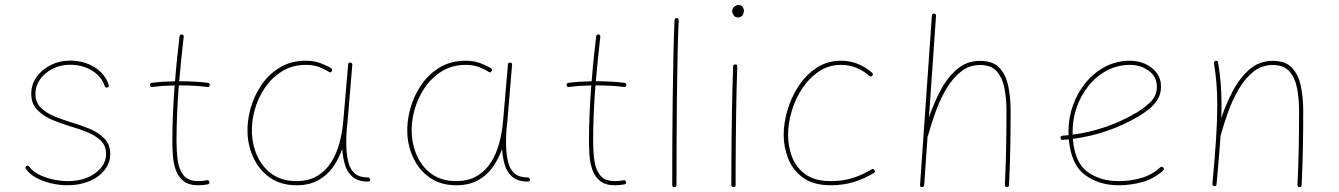

<svg xmlns="http://www.w3.org/2000/svg" viewBox="-20 -740 5355 768"><path d="M409.2 -390.1Q401.4 -388.2 398.9 -395.5Q387.2 -433.1 349.1 -457Q311 -481 259.8 -481Q221.7 -481 190.2 -464.8Q158.7 -448.7 140.1 -422.4Q121.6 -396 121.6 -364.7Q121.6 -330.1 144.3 -308.3Q167 -286.6 200.7 -273.2Q234.4 -259.8 267.1 -250Q300.3 -240.2 335.9 -225.8Q371.6 -211.4 396.2 -187.3Q420.9 -163.1 420.9 -124.5Q420.9 -87.9 398.2 -59.6Q375.5 -31.2 336.9 -15.1Q298.3 1 250.5 1Q217.8 1 184.3 -6.8Q150.9 -14.6 124 -29.5Q97.2 -44.4 83.5 -64.5Q79.1 -70.8 85.4 -75.2Q92.3 -80.1 97.2 -73.2Q108.9 -55.7 134 -42.7Q159.2 -29.8 190.2 -22.7Q221.2 -15.6 250.5 -15.6Q318.4 -15.6 361.3 -47.6Q404.3 -79.6 404.3 -124.5Q404.3 -157.7 382.1 -178.5Q359.9 -199.2 326.9 -212.2Q293.9 -225.1 262.2 -234.4Q228 -244.6 191.4 -259.5Q154.8 -274.4 129.9 -299.6Q105 -324.7 105 -364.7Q105 -401.9 126.2 -431.9Q147.5 -461.9 182.9 -479.7Q218.3 -497.6 259.8 -497.6Q314.9 -497.6 357.9 -471.2Q400.9 -444.8 414.6 -400.4Q417.5 -392.1 409.2 -390.1Z M818.8 -399.4Q817.9 -391.1 809.6 -392.1Q783.7 -395.5 756.1 -397Q728.5 -398.4 699.7 -398.4Q697.8 -398.4 695.3 -398.4Q690.9 -342.8 688.5 -286.6Q686 -230.5 686 -173.3Q686 -136.2 690.7 -99.9Q695.3 -63.5 713.6 -39.6Q731.9 -15.6 772.9 -15.6Q790 -15.6 807.6 -19Q815.4 -21 817.4 -12.2Q819.3 -4.4 810.5 -2.4Q791.5 1 772.9 1Q734.9 1 713.9 -16.1Q692.9 -33.2 683.3 -59.8Q673.8 -86.4 671.6 -116.7Q669.4 -147 669.4 -173.3Q669.4 -230.5 671.9 -286.6Q674.3 -342.8 678.7 -398.4Q631.8 -397.5 589.4 -392.1Q581.1 -391.1 580.1 -399.4Q579.1 -407.7 587.4 -408.7Q631.8 -414.1 680.2 -415Q683.6 -460 688.2 -504.9Q692.9 -549.8 698.2 -594.7Q699.2 -603 707.5 -602.1Q715.8 -601.1 714.8 -592.8Q709.5 -548.3 705.1 -503.9Q700.7 -459.5 696.8 -415Q698.2 -415 699.7 -415Q760.3 -415 811.5 -408.7Q819.8 -407.7 818.8 -399.4Z M1165 -15.6Q1214.4 -15.6 1248.5 -35.9Q1282.7 -56.2 1304.4 -90.3Q1326.2 -124.5 1337.6 -167.2Q1349.1 -210 1353 -254.4L1372.6 -482.4Q1373.5 -490.7 1381.3 -489.7Q1390.1 -488.8 1389.2 -480.5L1370.1 -252.4Q1369.1 -238.8 1367.2 -225.6Q1367.2 -225.6 1367.2 -225.1Q1363.8 -183.6 1365.7 -143.1Q1367.7 -112.3 1374.8 -86.7Q1381.8 -61 1399.7 -45.7Q1417.5 -30.3 1451.2 -30.3Q1459.5 -30.3 1460.4 -22Q1461.4 -13.7 1452.1 -13.7Q1411.1 -13.7 1389.4 -33.2Q1367.7 -52.7 1359.4 -82.5Q1351.1 -112.3 1349.1 -143.1V-145Q1335.4 -105 1312 -71.8Q1288.6 -38.6 1252.7 -18.8Q1216.8 1 1166 1Q1105 1 1062.3 -27.8Q1019.5 -56.6 996.3 -103.8Q973.1 -150.9 970.2 -204.6Q967.8 -252.9 981.7 -304.2Q995.6 -355.5 1025.1 -399.2Q1054.7 -442.9 1099.4 -470Q1144 -497.1 1202.6 -497.1Q1236.3 -497.1 1262.2 -487.3Q1288.1 -477.5 1303.7 -467.3Q1311.5 -462.4 1307.1 -455.1Q1302.7 -447.8 1294.9 -452.6Q1280.8 -462.4 1257.6 -471.4Q1234.4 -480.5 1203.6 -480.5Q1149.9 -480.5 1108.6 -455.1Q1067.4 -429.7 1039.6 -388.7Q1011.7 -347.7 998.5 -299.3Q985.4 -251 987.8 -204.6Q990.7 -153.8 1011.7 -110.6Q1032.7 -67.4 1071.3 -41.5Q1109.9 -15.6 1165 -15.6Z M1804.2 -15.6Q1853.5 -15.6 1887.7 -35.9Q1921.9 -56.2 1943.6 -90.3Q1965.3 -124.5 1976.8 -167.2Q1988.3 -210 1992.2 -254.4L2011.7 -482.4Q2012.7 -490.7 2020.5 -489.7Q2029.3 -488.8 2028.3 -480.5L2009.3 -252.4Q2008.3 -238.8 2006.3 -225.6Q2006.3 -225.6 2006.3 -225.1Q2002.9 -183.6 2004.9 -143.1Q2006.8 -112.3 2013.9 -86.7Q2021 -61 2038.8 -45.7Q2056.6 -30.3 2090.3 -30.3Q2098.6 -30.3 2099.6 -22Q2100.6 -13.7 2091.3 -13.7Q2050.3 -13.7 2028.6 -33.2Q2006.8 -52.7 1998.5 -82.5Q1990.2 -112.3 1988.3 -143.1V-145Q1974.6 -105 1951.2 -71.8Q1927.7 -38.6 1891.8 -18.8Q1856 1 1805.2 1Q1744.1 1 1701.4 -27.8Q1658.7 -56.6 1635.5 -103.8Q1612.3 -150.9 1609.4 -204.6Q1606.9 -252.9 1620.8 -304.2Q1634.8 -355.5 1664.3 -399.2Q1693.8 -442.9 1738.5 -470Q1783.2 -497.1 1841.8 -497.1Q1875.5 -497.1 1901.4 -487.3Q1927.2 -477.5 1942.9 -467.3Q1950.7 -462.4 1946.3 -455.1Q1941.9 -447.8 1934.1 -452.6Q1919.9 -462.4 1896.7 -471.4Q1873.5 -480.5 1842.8 -480.5Q1789.1 -480.5 1747.8 -455.1Q1706.5 -429.7 1678.7 -388.7Q1650.9 -347.7 1637.7 -299.3Q1624.5 -251 1627 -204.6Q1629.9 -153.8 1650.9 -110.6Q1671.9 -67.4 1710.4 -41.5Q1749 -15.6 1804.2 -15.6Z M2485.4 -399.4Q2484.4 -391.1 2476.1 -392.1Q2450.2 -395.5 2422.6 -397Q2395 -398.4 2366.2 -398.4Q2364.3 -398.4 2361.8 -398.4Q2357.4 -342.8 2355 -286.6Q2352.5 -230.5 2352.5 -173.3Q2352.5 -136.2 2357.2 -99.9Q2361.8 -63.5 2380.1 -39.6Q2398.4 -15.6 2439.5 -15.6Q2456.5 -15.6 2474.1 -19Q2481.9 -21 2483.9 -12.2Q2485.8 -4.4 2477.1 -2.4Q2458 1 2439.5 1Q2401.4 1 2380.4 -16.1Q2359.4 -33.2 2349.9 -59.8Q2340.3 -86.4 2338.1 -116.7Q2335.9 -147 2335.9 -173.3Q2335.9 -230.5 2338.4 -286.6Q2340.8 -342.8 2345.2 -398.4Q2298.3 -397.5 2255.9 -392.1Q2247.6 -391.1 2246.6 -399.4Q2245.6 -407.7 2253.9 -408.7Q2298.3 -414.1 2346.7 -415Q2350.1 -460 2354.7 -504.9Q2359.4 -549.8 2364.7 -594.7Q2365.7 -603 2374 -602.1Q2382.3 -601.1 2381.3 -592.8Q2376 -548.3 2371.6 -503.9Q2367.2 -459.5 2363.3 -415Q2364.7 -415 2366.2 -415Q2426.8 -415 2478 -408.7Q2486.3 -407.7 2485.4 -399.4Z M2687 -667.5Q2694.8 -667.5 2694.8 -658.7Q2691.9 -596.2 2690.2 -512.9Q2688.5 -429.7 2687.5 -338.9Q2686.5 -248 2686.3 -160.2Q2686 -72.3 2686 0Q2686 8.3 2677.2 8.3Q2668.9 8.3 2668.9 0Q2668.9 -72.3 2669.2 -160.2Q2669.4 -248 2670.7 -339.1Q2671.9 -430.2 2673.6 -513.4Q2675.3 -596.7 2678.2 -659.7Q2678.2 -667.5 2687 -667.5Z M2908.7 -694.8Q2908.7 -704.6 2915.8 -712.2Q2922.9 -719.7 2935.1 -719.7Q2945.8 -719.7 2950.7 -712.2Q2955.6 -704.6 2955.6 -698.2Q2955.6 -686 2949.2 -678Q2942.9 -669.9 2932.6 -669.9Q2920.4 -669.9 2914.6 -679.2Q2908.7 -688.5 2908.7 -694.8ZM2921.4 -482.4Q2929.2 -482.4 2929.2 -473.6Q2927.7 -439.5 2926.5 -390.9Q2925.3 -342.3 2924.6 -287.4Q2923.8 -232.4 2923.3 -178Q2922.9 -123.5 2922.6 -77.1Q2922.4 -30.8 2922.4 0Q2922.4 8.3 2913.6 8.3Q2905.3 8.3 2905.3 0Q2905.3 -30.8 2905.5 -77.1Q2905.8 -123.5 2906.2 -178Q2906.7 -232.4 2907.7 -287.6Q2908.7 -342.8 2909.9 -391.4Q2911.1 -439.9 2912.6 -474.6Q2912.6 -482.4 2921.4 -482.4Z M3469.2 -437.5Q3463.9 -431.2 3457.5 -436.5Q3434.1 -457 3405.8 -468.8Q3377.4 -480.5 3343.8 -480.5Q3295.4 -480.5 3256.3 -454.6Q3217.3 -428.7 3189.5 -387Q3161.6 -345.2 3147 -296.1Q3132.3 -247.1 3132.3 -200.7Q3132.3 -154.3 3148.4 -111.8Q3164.6 -69.3 3202.1 -42.5Q3239.7 -15.6 3303.2 -15.6Q3353.5 -15.6 3392.8 -28.6Q3432.1 -41.5 3466.3 -62.5Q3473.6 -66.9 3478 -59.6Q3482.4 -52.2 3475.1 -47.9Q3439.5 -26.4 3397.5 -12.7Q3355.5 1 3303.2 1Q3233.9 1 3192.4 -29.1Q3150.9 -59.1 3132.8 -105.5Q3114.7 -151.9 3114.7 -200.7Q3114.7 -248.5 3130.1 -300.3Q3145.5 -352.1 3175 -396.7Q3204.6 -441.4 3247.1 -469.2Q3289.6 -497.1 3343.8 -497.1Q3381.3 -497.1 3412.1 -484.1Q3442.9 -471.2 3468.3 -449.2Q3474.6 -443.8 3469.2 -437.5Z M3668 8.3Q3659.2 8.3 3660.2 -0.5L3707.5 -677.2Q3708.5 -686.5 3716.3 -685.5Q3725.1 -684.6 3724.1 -676.3L3695.8 -270Q3714.4 -325.2 3741.7 -377.4Q3769 -429.7 3808.1 -463.1Q3847.2 -496.6 3900.9 -496.6Q3952.1 -496.6 3978.3 -468Q4004.4 -439.5 4013.4 -393.8Q4022.5 -348.1 4022.5 -297.4Q4022.5 -223.1 4021.2 -152.1Q4020 -81.1 4016.1 0.5Q4016.1 8.3 4007.8 8.3Q3999.5 8.3 3999.5 -0.5Q4003.4 -82 4004.6 -152.6Q4005.9 -223.1 4005.9 -297.4Q4005.9 -342.8 3998.3 -384.5Q3990.7 -426.3 3968.3 -453.1Q3945.8 -480 3900.9 -480Q3856.9 -480 3823.5 -453.4Q3790 -426.8 3765.1 -384.3Q3740.2 -341.8 3722.4 -292.7Q3704.6 -243.7 3692.4 -198.7Q3691.9 -196.8 3690.4 -195.3L3676.8 0.5Q3675.8 8.3 3668 8.3Z M4632.3 -57.6Q4595.2 -24.4 4549.1 -11.7Q4502.9 1 4455.1 1Q4374.5 1 4319.1 -41Q4263.7 -83 4255.4 -182.6Q4243.2 -181.6 4231 -180.7Q4223.1 -179.7 4222.2 -188.5Q4221.2 -196.3 4230 -197.3Q4242.2 -198.2 4254.4 -199.2Q4253.9 -207 4253.9 -214.8Q4253.9 -268.1 4271.7 -318.4Q4289.6 -368.7 4322.5 -408.9Q4355.5 -449.2 4400.6 -473.1Q4445.8 -497.1 4500.5 -497.1Q4531.7 -497.1 4559.8 -484.9Q4587.9 -472.7 4606 -449.5Q4624 -426.3 4624 -393.1Q4624 -363.3 4609.6 -341.1Q4595.2 -318.8 4575 -302.7Q4554.7 -286.6 4536.6 -275.9Q4413.6 -203.1 4271.5 -184.6Q4278.8 -90.8 4329.1 -53.2Q4379.4 -15.6 4455.1 -15.6Q4501.5 -15.6 4544.4 -27.8Q4587.4 -40 4620.6 -70.3Q4627.4 -76.2 4632.8 -69.8Q4638.7 -63 4632.3 -57.6ZM4500.5 -480.5Q4450.7 -480.5 4408.4 -458.3Q4366.2 -436 4335.4 -398.2Q4304.7 -360.4 4287.6 -313Q4270.5 -265.6 4270.5 -214.8Q4270.5 -208 4270.5 -201.2Q4408.7 -219.7 4527.8 -290.5Q4555.2 -306.6 4581.3 -331.5Q4607.4 -356.4 4607.4 -393.1Q4607.4 -433.1 4575 -456.8Q4542.5 -480.5 4500.5 -480.5Z M4829.6 -4.9Q4839.4 -109.4 4844.2 -183.8Q4849.1 -258.3 4849.1 -315.9Q4849.1 -364.3 4845.9 -405Q4842.8 -445.8 4835.9 -487.3Q4834.5 -494.6 4842.3 -496.6Q4851.6 -498.5 4852.5 -490.2Q4859.4 -448.2 4862.8 -406.5Q4866.2 -364.7 4866.2 -315.9Q4866.2 -293 4865.2 -268.1Q4883.8 -323.7 4911.4 -376.2Q4939 -428.7 4978.3 -462.6Q5017.6 -496.6 5071.3 -496.6Q5122.6 -496.6 5148.7 -468Q5174.8 -439.5 5183.8 -393.8Q5192.9 -348.1 5192.9 -297.4Q5192.9 -223.1 5191.7 -152.1Q5190.4 -81.1 5186.5 0.5Q5186.5 8.3 5178.2 8.3Q5169.9 8.3 5169.9 -0.5Q5173.8 -82 5175 -152.6Q5176.3 -223.1 5176.3 -297.4Q5176.3 -342.8 5168.7 -384.5Q5161.1 -426.3 5138.7 -453.1Q5116.2 -480 5071.3 -480Q5027.3 -480 4993.9 -453.4Q4960.4 -426.8 4935.5 -384.3Q4910.6 -341.8 4892.8 -292.7Q4875 -243.7 4862.8 -198.7L4862.3 -197.3Q4859.4 -156.2 4855.5 -108.2Q4851.6 -60.1 4846.2 -2.9Q4845.2 5.4 4836.9 4.4Q4829.1 3.4 4829.6 -4.9Z"/></svg>

Font: Mikhak-DS1-FD Thin
Style: Regular
Weight: 100
Designer: Amin Abedi
Version: Version 3.2